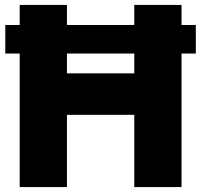

<svg xmlns="http://www.w3.org/2000/svg" viewBox="-20 -760 818 780"><path d="M775.5 -658.5V-542.5H717.5V0H525.5V-293.5H252V0H60V-542.5H1.5V-658.5H60V-740H252V-658.5H525.5V-740H717.5V-658.5ZM525.5 -462V-542.5H252V-462Z"/></svg>

Font: Encode Sans ExtraBold
Style: Regular
Weight: 800
Designer: Multiple Designers
Foundry: Impallari Type
Version: Version 2.000